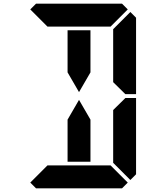

<svg xmlns="http://www.w3.org/2000/svg" viewBox="-20 -1020 856 1040"><path d="M655 -485 659 -489H717V-76L686 -45L593 -138V-144V-302V-396V-424ZM686 -955 717 -924V-510H659L655 -514L593 -575V-586V-698V-856V-862ZM346 -731V-856H470V-731V-628L408 -521L346 -628ZM672 -31 641 0H470H346H175L144 -31L237 -124H262H346H470H554H579ZM144 -969 175 -1000H346H470H641L672 -969L579 -876H554H470H346H262H243H237ZM470 -269V-144H346V-269V-372L408 -479L470 -372Z"/></svg>

Font: DSEG14 Classic
Style: Bold
Weight: 700
Designer: Keshikan(Twitter:@keshinomi_88pro)
Version: Version 0.46